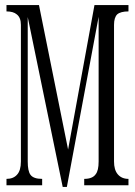

<svg xmlns="http://www.w3.org/2000/svg" viewBox="-20 -739 540 767"><path d="M5.9 1H148.4V-24.4Q113.3 -24.4 101.6 -41Q90.8 -55.7 90.8 -93.8V-670.9L230.5 7.8H247.1L374 -671.9V-93.8Q374 -57.6 362.3 -43Q349.6 -24.4 316.4 -24.4V1H493.2V-24.4Q465.8 -24.4 450.2 -43Q435.5 -60.5 435.5 -93.8V-639.6Q435.5 -668.9 448.2 -681.6Q461.9 -693.4 493.2 -693.4V-718.8H357.4L252 -141.6L135.7 -718.8H5.9V-693.4Q33.2 -693.4 46.9 -681.6Q63.5 -668.9 63.5 -639.6V-93.8Q63.5 -57.6 47.9 -41Q33.2 -24.4 5.9 -24.4Z"/></svg>

Font: BatangChe
Style: Regular
Weight: 400
Monospace: yes
Version: Version 2.21